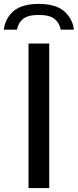

<svg xmlns="http://www.w3.org/2000/svg" viewBox="-60 -963 399 983"><path d="M86 0V-740H192V0ZM-40.5 -811Q-33.5 -869 9.2 -906Q52 -943 138.5 -943Q224.5 -943 268 -905.8Q311.5 -868.5 318.5 -811H251Q244.5 -846 219 -866.2Q193.5 -886.5 138.5 -886.5Q83 -886.5 58 -866.2Q33 -846 27 -811Z"/></svg>

Font: Encode Sans Semi Expanded Medium
Style: Regular
Weight: 500
Width: 6
Designer: Multiple Designers
Foundry: Impallari Type
Version: Version 3.000; ttfautohint (v1.8.3) -l 8 -r 50 -G 200 -x 14 